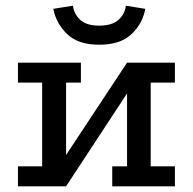

<svg xmlns="http://www.w3.org/2000/svg" viewBox="-20 -654 677 674"><path d="M43 -434H264V-364H212V-110L426 -434H594V-364H509V-70H594V0H374V-70H426V-326L212 0H43V-70H128V-364H43ZM328 -497Q254 -497 215.5 -534.5Q177 -572 167 -623L236 -634Q240 -604 262 -584Q284 -564 328 -564Q373 -564 395.5 -584Q418 -604 422 -634L490 -623Q481 -572 442 -534.5Q403 -497 328 -497Z"/></svg>

Font: Podkova Medium
Style: Regular
Weight: 500
Designer: Ilya Yudin
Foundry: Cyreal (www.cyreal.org)
Version: Version 2.103